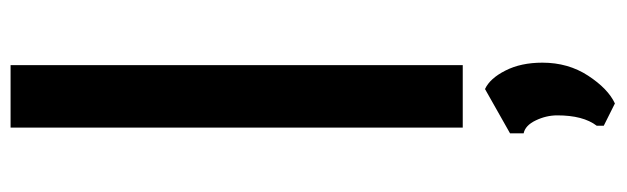

<svg xmlns="http://www.w3.org/2000/svg" viewBox="-410 -442 1126 345"><g transform="rotate(-90 152.5 -269.0)"><path d="M139.6 273.4 99.6 253.4V240.7Q118.2 216.3 118.2 169.9Q118.2 149.9 109.1 131.1Q100.1 112.3 85.9 109.4V85L165.5 40Q184.6 48.8 198.7 76.7Q212.9 104.5 212.9 143.1Q212.9 189.5 189.5 225.3Q166 261.2 139.6 273.4ZM96.2 0V-812.5H208.5V0Z"/></g></svg>

Font: HaufeMerriweatherSans
Style: Regular
Weight: 400
Designer: Eben Sorkin ( eben@eyebytes.com )
Foundry: Eben Sorkin
Version: Version 1.56